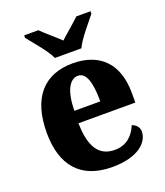

<svg xmlns="http://www.w3.org/2000/svg" viewBox="-142 -862 833 968"><g transform="rotate(-20 274.5 -378.0)"><path d="M209 -606H351C371 -651 429 -715 458 -753V-766H382C359 -743 308 -701 279 -674C251 -701 201 -743 178 -766H102V-753C131 -715 189 -651 209 -606ZM294 10C438 10 494 -54 494 -108C494 -132 478 -148 457 -155C436 -105 399 -67 335 -67C253 -67 210 -125 208 -256H513V-308C513 -467 426 -550 283 -550C129 -550 41 -453 41 -265C41 -91 124 10 294 10ZM349 -322H210C211 -426 241 -482 287 -482C331 -482 349 -423 349 -322Z"/></g></svg>

Font: Noto Serif Hebrew SemiCondensed ExtraBold
Style: Regular
Weight: 800
Width: 4
Designer: Monotype Design Team
Foundry: Monotype Imaging Inc.
Version: Version 2.004